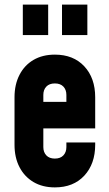

<svg xmlns="http://www.w3.org/2000/svg" viewBox="-20 -800 474 833"><path d="M218.1 13Q164.5 13 125.2 -10.2Q86 -33.5 64.5 -75Q43 -116.5 43 -172V-378Q43 -433.3 64.5 -475.1Q86 -517 125.2 -540Q164.5 -563 218.1 -563Q298.5 -563 345.8 -512.2Q393 -461.5 393 -378V-243H152V-358H268V-388Q268 -410.7 255 -424.3Q242 -438 218 -438Q194 -438 181 -424.3Q168 -410.7 168 -388V-162Q168 -139.7 181 -125.9Q194 -112 218 -112Q242 -112 255 -125.9Q268 -139.7 268 -162V-182H393V-172Q393 -89.1 345.8 -38Q298.5 13 218.1 13ZM79 -648V-780H189V-648ZM249 -648V-780H359V-648Z"/></svg>

Font: Mohave Light
Style: Regular
Weight: 300
Designer: Gumpita Rahayu
Foundry: Tokotype
Version: Version 2.003